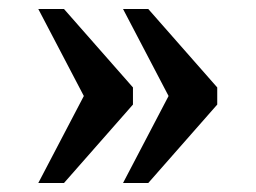

<svg xmlns="http://www.w3.org/2000/svg" viewBox="-20 -483 567 426"><path d="M253 -77 354 -270 253 -463H309L462 -289V-251L309 -77ZM65 -77 166 -270 65 -463H122L275 -289V-251L122 -77Z"/></svg>

Font: Noto Serif Khojki Medium
Style: Regular
Weight: 500
Version: Version 2.003